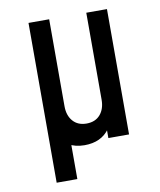

<svg xmlns="http://www.w3.org/2000/svg" viewBox="-80 -610 687 823"><g transform="rotate(-10 264.0 -198.0)"><path d="M246 12.5Q206 12.5 172.8 -5.8Q139.5 -24 119.8 -63.5Q100 -103 100 -167V-545.5H190V-167Q190 -126.5 211.5 -102Q233 -77.5 270.5 -77.5Q309 -77.5 330.2 -102.2Q351.5 -127 351.5 -167V-224.5H392V-172.5Q392 -89.5 355.5 -38.5Q319 12.5 246 12.5ZM351.5 0V-545.5H441.5V0ZM100 150V-545.5H190V150Z"/></g></svg>

Font: Mohave Medium
Style: Regular
Weight: 500
Designer: Gumpita Rahayu
Foundry: Tokotype
Version: Version 2.003